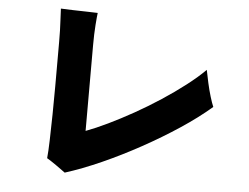

<svg xmlns="http://www.w3.org/2000/svg" viewBox="-51 -784 1102 850"><g transform="rotate(5 500.0 -359.0)"><path d="M266 2Q250 -10 225 -27.5Q200 -45 183 -55Q186 -84 187.5 -136Q189 -188 190 -251Q191 -314 191 -375Q191 -436 191 -485Q191 -534 191 -557Q191 -569 191 -572Q191 -627 188.5 -667Q186 -707 186 -720Q207 -719 238 -718Q269 -717 300 -716.5Q331 -716 350 -715Q348 -701 345 -661Q342 -621 342 -571V-190Q385 -206 439 -232Q493 -258 551 -290.5Q609 -323 665.5 -360Q722 -397 770.5 -434.5Q819 -472 853 -506Q858 -480 865 -448.5Q872 -417 880.5 -389Q889 -361 896 -345Q837 -294 760 -243Q683 -192 597.5 -145Q512 -98 427 -60Q342 -22 266 2Z"/></g></svg>

Font: Zen Kaku Gothic Antique Black
Style: Regular
Weight: 900
Designer: Yoshimichi Ohira
Foundry: Positype
Version: Version 1.001